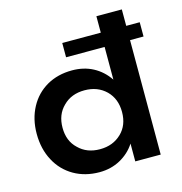

<svg xmlns="http://www.w3.org/2000/svg" viewBox="-110 -842 901 948"><g transform="rotate(-15 341.0 -368.0)"><path d="M666 -585V-658H597V-742H467V-658H270V-585H467V-418C446 -449 420 -473 388 -490C356 -507 320 -515 281 -515C232 -515 189 -504 152 -483C114 -461 85 -431 64 -392C43 -353 32 -308 32 -257C32 -205 43 -159 64 -120C85 -80 115 -49 153 -27C191 -5 235 6 284 6C323 6 359 -3 390 -20C421 -37 447 -60 467 -91V0H597V-585ZM425 -145C396 -117 360 -103 315 -103C270 -103 234 -117 206 -145C177 -172 163 -208 163 -253C163 -298 177 -334 206 -362C234 -390 270 -404 315 -404C360 -404 396 -390 425 -362C453 -334 467 -298 467 -253C467 -208 453 -172 425 -145Z"/></g></svg>

Font: Argentum Sans Medium
Style: Regular
Weight: 500
Designer: Julieta Ulanovsky
Foundry: Julieta Ulanovsky
Version: Version 5.001;January 29, 2019;FontCreator 11.5.0.2425 64-bi